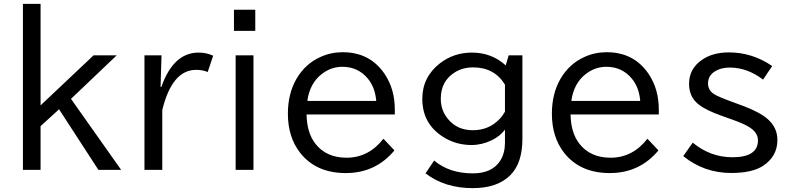

<svg xmlns="http://www.w3.org/2000/svg" viewBox="-20 -850 4080 989"><path d="M98.1 -830.1H189V-307.1L461.9 -564.9H581.1L345.7 -340.8L604 24.9H486.8L284.2 -287.1L189 -200.2V24.9H98.1Z M807.1 -401.9H811Q873 -579.1 1002.9 -579.1Q1043.5 -579.1 1078.1 -563L1049.8 -479Q1024.4 -490.2 990.2 -490.2Q866.2 -490.2 815.9 -283.2V24.9H724.1V-564.9H812Z M1185.1 -799.8H1294.9V-690.9H1185.1ZM1193.8 -564.9H1285.6V24.9H1193.8Z M2013.7 -260.3H1559.1Q1561 -167.5 1602.5 -112.3Q1658.7 -37.6 1765.6 -37.6Q1878.4 -37.6 1955.1 -135.3L2011.7 -75.2Q1914.6 41.5 1761.2 41.5Q1608.4 41.5 1526.4 -62.5Q1462.9 -143.1 1462.9 -264.6Q1462.9 -369.1 1508.8 -446.8Q1553.7 -522 1630.9 -556.6Q1684.6 -581.1 1745.1 -581.1Q1885.7 -581.1 1961.4 -468.8Q2013.7 -391.1 2013.7 -286.1ZM1918 -330.1Q1912.1 -402.3 1872.1 -448.2Q1822.3 -505.9 1743.2 -505.9Q1685.5 -505.9 1638.2 -469.2Q1575.7 -421.4 1563 -330.1Z M2670.9 -564.9V-133.8Q2670.9 -9.3 2607.9 53.2Q2541.5 119.1 2415 119.1Q2271 119.1 2171.9 43L2216.3 -22.9Q2294.9 43 2415.5 43Q2517.6 43 2558.6 -25.4Q2581.1 -62.5 2581.1 -115.2V-182.1Q2555.2 -147.9 2512.7 -127.4Q2461.4 -103 2409.2 -103Q2326.7 -103 2260.7 -146Q2155.3 -213.9 2155.3 -340.8Q2155.3 -453.1 2246.1 -523.9Q2317.9 -579.1 2410.6 -579.1Q2512.7 -579.1 2585 -513.2L2600.1 -564.9ZM2581.1 -414.1Q2526.9 -502.9 2417 -502.9Q2364.7 -502.9 2324.7 -478.5Q2250.5 -433.6 2250.5 -341.3Q2250.5 -280.8 2288.6 -235.8Q2335.9 -179.2 2415.5 -179.2Q2498.5 -179.2 2553.7 -237.3Q2568.8 -252.9 2581.1 -274.9Z M3373.5 -260.3H2918.9Q2920.9 -167.5 2962.4 -112.3Q3018.6 -37.6 3125.5 -37.6Q3238.3 -37.6 3314.9 -135.3L3371.6 -75.2Q3274.4 41.5 3121.1 41.5Q2968.3 41.5 2886.2 -62.5Q2822.8 -143.1 2822.8 -264.6Q2822.8 -369.1 2868.7 -446.8Q2913.6 -522 2990.7 -556.6Q3044.4 -581.1 3105 -581.1Q3245.6 -581.1 3321.3 -468.8Q3373.5 -391.1 3373.5 -286.1ZM3277.8 -330.1Q3272 -402.3 3231.9 -448.2Q3182.1 -505.9 3103 -505.9Q3045.4 -505.9 2998 -469.2Q2935.5 -421.4 2922.9 -330.1Z M3548.3 -115.2Q3639.2 -40 3752.9 -40Q3884.3 -40 3884.3 -127Q3884.3 -167 3839.4 -195.3Q3810.5 -213.4 3749.5 -234.9L3698.7 -252.9Q3614.3 -282.7 3576.2 -314Q3529.3 -352.5 3529.3 -418Q3529.3 -496.1 3596.2 -542Q3651.4 -580.1 3734.4 -580.1Q3855.5 -580.1 3957.5 -509.8L3910.6 -439.9Q3829.1 -502 3739.3 -502Q3699.2 -502 3671.4 -487.3Q3627 -464.8 3627 -420.4Q3627 -385.3 3658.2 -365.2Q3677.7 -352.5 3746.6 -327.1L3808.6 -304.2Q3893.1 -272.5 3934.1 -236.8Q3984.4 -193.4 3984.4 -128.9Q3984.4 -44.9 3911.1 3.9Q3855 41 3746.1 41Q3606.9 41 3499.5 -45.9Z"/></svg>

Font: FORM UDPGothic
Style: Regular
Weight: 400
Foundry: Pronama LLC
Version: Version 1.05101